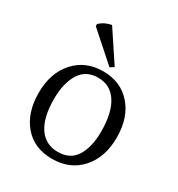

<svg xmlns="http://www.w3.org/2000/svg" viewBox="-165 -883 840 906"><g transform="rotate(30 254.5 -430.5)"><path d="M182 -775 292 -609 271 -596 118 -732V-743Q143 -768 182 -775ZM389 -314Q389 -416 353 -471.5Q317 -527 250.5 -527Q184 -527 151.5 -474.5Q119 -422 119 -335Q119 -235 155.5 -181.5Q192 -128 259 -128Q326 -128 357.5 -178.5Q389 -229 389 -314ZM256 -565Q352 -565 409.5 -499.5Q467 -434 467 -326Q467 -218 408 -152Q349 -86 251.5 -86Q154 -86 98 -151.5Q42 -217 42 -325Q42 -433 101 -499Q160 -565 256 -565Z"/></g></svg>

Font: Halant
Style: Regular
Weight: 400
Designer: Hitesh Malaviya (Devanagari), Satya Rajpurohit (Latin)
Foundry: Indian Type Foundry
Version: Version 1.100;PS 1.0;hotconv 1.0.78;makeotf.lib2.5.61930; tt